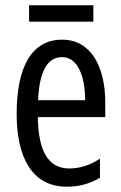

<svg xmlns="http://www.w3.org/2000/svg" viewBox="-20 -696 458 726"><path d="M333 -676H90V-614H333ZM215 -546C102 -546 43 -447 43 -265C43 -109 96 10 233 10C279 10 320 -1 358 -24V-96C318 -70 281 -59 242 -59C163 -59 125 -123 123 -253H378V-309C378 -442 325 -546 215 -546ZM215 -480C275 -480 302 -405 302 -317H124C129 -428 160 -480 215 -480Z"/></svg>

Font: Noto Sans Gujarati ExtraCondensed
Style: Regular
Weight: 400
Width: 2
Designer: Jelle Bosma - Monotype Design Team, Universal Thirst
Foundry: Monotype Imaging Inc.
Version: Version 2.106